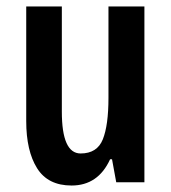

<svg xmlns="http://www.w3.org/2000/svg" viewBox="-20 -563 528 593"><path d="M426 -543V0H339L326 -71H320Q283 10 201 10Q128 10 94.5 -43.5Q61 -97 61 -189V-543H171V-218Q171 -89 229 -89Q280 -89 297.5 -132.5Q315 -176 315 -261V-543Z"/></svg>

Font: Noto Sans Sinhala ExtraCondensed SemiBold
Style: Regular
Weight: 600
Width: 2
Designer: Jelle Bosma - Monotype Design Team
Foundry: Monotype Imaging Inc.
Version: Version 2.006; ttfautohint (v1.8.4.7-5d5b)